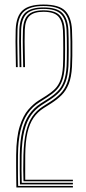

<svg xmlns="http://www.w3.org/2000/svg" viewBox="-20 -826 381 846"><path d="M83.5 -27.2Q82.5 -49.5 82.4 -78.6Q82.2 -107.8 83.2 -142.8Q85 -203.5 94.5 -244.5Q104 -285.5 122.2 -312.1Q140.5 -338.8 167.8 -356.2L202.2 -378.2Q228.2 -394.8 246.8 -413.8Q265.2 -432.8 275.9 -460.8Q286.5 -488.8 289.2 -532Q290.2 -548.8 290.6 -580.1Q291 -611.5 290.6 -643.8Q290.2 -676 289.2 -694.8Q286.2 -749 260.1 -774.2Q234 -799.5 171.2 -799.5Q114.5 -799.5 86.9 -776.4Q59.2 -753.2 57.2 -695.8Q56.2 -668.5 56.4 -645Q56.5 -621.5 57.1 -594.6Q57.8 -567.8 58.2 -530.2H50.2Q49.8 -567.2 49.1 -593.6Q48.5 -620 48.4 -643.6Q48.2 -667.2 49.2 -696Q51.5 -755 79.9 -780.5Q108.2 -806 171.2 -806Q240 -806 267.1 -778.5Q294.2 -751 297.2 -695Q298.2 -675.8 298.6 -643.2Q299 -610.8 298.6 -579.4Q298.2 -548 297.2 -531.8Q294.5 -485.2 282.8 -455.9Q271 -426.5 251.6 -407.1Q232.2 -387.8 206.5 -371.2L172.2 -349.5Q145.8 -332.8 127.9 -306.9Q110 -281 100.9 -241.2Q91.8 -201.5 91.2 -142.5Q91.2 -121.2 91.1 -102.6Q91 -84 91 -67Q91 -50 91.2 -34H301.2V-27.2ZM52.2 0Q51.8 -20 51.5 -44.1Q51.2 -68.2 51.1 -93.8Q51 -119.2 51.2 -143Q52 -222.2 67 -269.5Q82 -316.8 104.5 -342.6Q127 -368.5 150.2 -383L185 -405Q207 -419 222.2 -434.2Q237.5 -449.5 246.4 -473.1Q255.2 -496.8 257.5 -535Q258.2 -544.8 258.5 -566.1Q258.8 -587.5 258.8 -612.6Q258.8 -637.8 258.4 -659.4Q258 -681 257.5 -691.5Q255.2 -734 236.4 -754Q217.5 -774 171.2 -774Q129.8 -774 110.2 -755.9Q90.8 -737.8 89.2 -694.5Q88.2 -666.8 88.4 -643.8Q88.5 -620.8 89.1 -594.4Q89.8 -568 90.2 -530.2H82.2Q81.5 -581 80.6 -616.5Q79.8 -652 81.2 -694.8Q83 -740.8 104 -760.6Q125 -780.5 171.2 -780.5Q221.2 -780.5 242.1 -759.2Q263 -738 265.5 -691.8Q266.2 -680.2 266.5 -658Q266.8 -635.8 266.8 -610.6Q266.8 -585.5 266.4 -564.6Q266 -543.8 265.5 -534.8Q263 -494.5 253.6 -469.9Q244.2 -445.2 228.2 -429.1Q212.2 -413 189.2 -398.2L154.8 -376.2Q122.2 -355.8 101.4 -324.9Q80.5 -294 70.2 -249.5Q60 -205 59.2 -143Q59 -121 59 -97Q59 -73 59.2 -49.6Q59.5 -26.2 60 -6.8H301.2V0ZM68 -13.5Q67 -40 67 -75.9Q67 -111.8 67.2 -142.8Q68 -205.5 78.2 -249Q88.5 -292.5 108.6 -321.5Q128.8 -350.5 159 -369.8L193.5 -391.8Q217.2 -406.8 234.1 -423.8Q251 -440.8 261 -466.8Q271 -492.8 273.5 -534.5Q274 -543.8 274.4 -564.4Q274.8 -585 274.8 -609.9Q274.8 -634.8 274.4 -657.6Q274 -680.5 273.2 -694.2Q270.8 -742 248 -764.4Q225.2 -786.8 171.2 -786.8Q120.5 -786.8 97.9 -765.5Q75.2 -744.2 73.2 -695Q72.2 -667.5 72.4 -644.1Q72.5 -620.8 73.1 -594.2Q73.8 -567.8 74.2 -530.2H66.2Q65.8 -568.8 65.1 -594.9Q64.5 -621 64.4 -643.9Q64.2 -666.8 65.2 -695.2Q67.2 -748.8 92.5 -771Q117.8 -793.2 171.2 -793.2Q230.8 -793.2 254.6 -768.9Q278.5 -744.5 281.2 -694.5Q282 -680 282.4 -656.8Q282.8 -633.5 282.8 -608.5Q282.8 -583.5 282.4 -563.2Q282 -543 281.5 -534.2Q279 -492.2 269 -465.4Q259 -438.5 241.4 -420.1Q223.8 -401.8 197.8 -385L163.5 -363Q136.2 -345.5 116.9 -318.6Q97.5 -291.8 87 -249.4Q76.5 -207 75.2 -142.8Q74.8 -110 74.8 -77Q74.8 -44 75.8 -20.5H301.2V-13.5Z"/></svg>

Font: Big Shoulders Inline Text Thin Thin
Style: Regular
Weight: 250
Version: Version 2.002